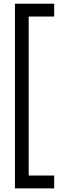

<svg xmlns="http://www.w3.org/2000/svg" viewBox="-20 -789 350 1059"><path d="M62.5 250V-768.6H278.8V-697.8H138.2V179.2H278.8V250Z"/></svg>

Font: Kay Pho Du Medium
Style: Regular
Weight: 500
Designer: Victor Gaultney, Khu Oo Reh
Foundry: SIL International
Version: Version 3.000